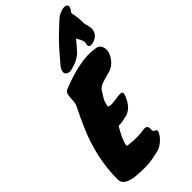

<svg xmlns="http://www.w3.org/2000/svg" viewBox="-361 -1205 1351 1351"><g transform="rotate(-45 314.5 -529.5)"><path d="M226 -126Q284 -120 312.5 -120Q341 -120 399 -128Q417 -122 420 -113Q423 -104 422 -94.5Q421 -85 423 -76Q425 -67 442 -61Q451 -58 447.5 -43.5Q444 -29 431 -12Q398 31 353 48Q281 66 240 69Q172 74 92 64Q4 48 7 -9Q7 -219 99 -431Q129 -500 167 -576Q175 -592 176.5 -612Q178 -632 179 -651Q180 -670 185 -685Q190 -700 206 -706Q414 -789 535 -770Q577 -769 590.5 -741.5Q604 -714 593.5 -680Q583 -646 552.5 -616Q522 -586 476 -579Q417 -562 404 -556Q379 -544 368 -524Q354 -502 342 -482Q330 -462 325 -439L321 -417Q340 -408 367.5 -411.5Q395 -415 418.5 -418.5Q442 -422 456.5 -419Q471 -416 462.5 -389.5Q454 -363 431.5 -330Q409 -297 368 -282Q342 -277 332.5 -274.5Q323 -272 318 -271Q311 -270 278 -268Q231 -188 221 -144Q217 -126 226 -126ZM523 -821Q523 -833 528 -850Q526 -870 517.5 -885Q509 -900 501 -915Q454 -857 430 -833Q390 -801 348 -790Q302 -772 280 -789Q269 -796 269 -811.5Q269 -827 284 -851Q372 -956 412 -996Q452 -1036 474.5 -1056.5Q497 -1077 514.5 -1093.5Q532 -1110 553 -1119Q606 -1142 626 -1118Q632 -1096 606 -1070V-1055Q617 -1007 617 -947Q621 -932 625.5 -914Q630 -896 628 -877Q623 -834 577 -814Q558 -807 543.5 -807Q529 -807 523 -821Z"/></g></svg>

Font: Knewave
Style: Regular
Weight: 400
Designer: Tyler Finck
Foundry: Tyler Finck
Version: Version 1.001